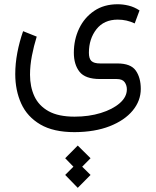

<svg xmlns="http://www.w3.org/2000/svg" viewBox="-20 -379 738 909"><path d="M348.1 310.1 408.7 370.1 369.1 410.2 408.7 449.2 348.1 510.3 288.6 449.2 327.6 410.2 288.6 370.1ZM333 246.6Q232.9 246.6 170.9 210.2Q108.9 173.8 80.6 111.6Q52.2 49.3 52.2 -28.3Q52.2 -77.6 62 -129.4Q71.8 -181.2 89.4 -231.4L153.8 -205.6Q140.1 -161.6 131.1 -115.2Q122.1 -68.8 122.1 -25.4Q122.1 31.7 142.8 76.7Q163.6 121.6 210 147.5Q256.3 173.3 333 173.3Q400.9 173.3 457 156Q513.2 138.7 546.9 109.4Q580.6 80.1 580.6 43.9Q580.6 24.9 570.1 10Q559.6 -4.9 532.2 -4.9H453.1Q383.8 -4.9 356.7 -39.1Q329.6 -73.2 329.6 -129.4Q329.6 -191.4 354.5 -243.7Q379.4 -295.9 425.8 -327.4Q472.2 -358.9 537.1 -358.9Q562.5 -358.9 588.9 -352.5Q615.2 -346.2 640.6 -329.6L617.7 -268.1Q580.1 -286.1 537.6 -286.1Q472.2 -286.1 436.5 -240.5Q400.9 -194.8 400.9 -129.4Q400.9 -101.6 412.8 -90.1Q424.8 -78.6 454.6 -78.6H535.6Q599.1 -78.6 622.8 -44.9Q646.5 -11.2 646.5 42Q646.5 98.1 608.2 144.5Q569.8 190.9 499.5 218.5Q429.2 246.1 333 246.6Z"/></svg>

Font: Vazirmatn UI FD Light
Style: Regular
Weight: 300
Designer: Saber Rastikerdar
Foundry: Saber Rastikerdar
Version: Version 33.003